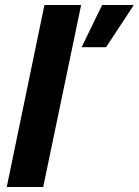

<svg xmlns="http://www.w3.org/2000/svg" viewBox="-20 -749 556 769"><path d="M307 -560 389 -729H516L405 -560ZM7 0 158 -729H305L153 0Z"/></svg>

Font: Mona Sans ExtraLight
Style: Bold Italic
Weight: 700
Italic angle: -11.6951°
Version: Version 2.000